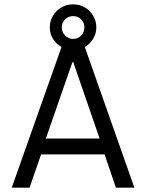

<svg xmlns="http://www.w3.org/2000/svg" viewBox="-20 -863 672 883"><path d="M34 0 263 -647Q239 -660 224 -683.5Q209 -707 209 -737Q209 -766 223.5 -790.5Q238 -815 262.5 -829Q287 -843 316 -843Q346 -843 370 -829Q394 -815 408.5 -790.5Q423 -766 423 -737Q423 -708 408 -684Q393 -660 370 -647L598 0H513L461 -153H169L116 0ZM191 -226H438L317 -577H313ZM316 -684Q338 -684 353 -699.5Q368 -715 368 -737Q368 -759 353 -774Q338 -789 316 -789Q295 -789 279.5 -774Q264 -759 264 -737Q264 -715 279.5 -699.5Q295 -684 316 -684Z"/></svg>

Font: Atkinson Hyperlegible Mono ExtraLight
Style: Regular
Weight: 400
Monospace: yes
Version: Version 2.001